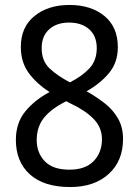

<svg xmlns="http://www.w3.org/2000/svg" viewBox="-20 -744 560 774"><path d="M260 -724Q347 -724 401 -679.5Q455 -635 455 -554Q455 -492 419.5 -449.5Q384 -407 329 -376Q370 -353 403.5 -326.5Q437 -300 456.5 -265Q476 -230 476 -184Q476 -95 418 -42.5Q360 10 263 10Q157 10 100.5 -41Q44 -92 44 -180Q44 -249 82.5 -295.5Q121 -342 180 -373Q128 -406 96 -449.5Q64 -493 64 -555Q64 -635 119 -679.5Q174 -724 260 -724ZM258 -653Q209 -653 178.5 -626Q148 -599 148 -550Q148 -498 180 -468Q212 -438 262 -412Q311 -437 340.5 -468.5Q370 -500 370 -550Q370 -599 339.5 -626Q309 -653 258 -653ZM128 -179Q128 -128 160.5 -94Q193 -60 260 -60Q324 -60 357.5 -94.5Q391 -129 391 -183Q391 -230 357.5 -264.5Q324 -299 264 -327L247 -336Q187 -306 157.5 -269.5Q128 -233 128 -179Z"/></svg>

Font: Noto Sans Ethiopic SemCond
Style: Regular
Weight: 400
Width: 4
Designer: Monotype Design Team
Foundry: Monotype Imaging Inc.
Version: Version 2.102; ttfautohint (v1.8.4.7-5d5b)